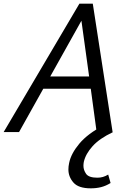

<svg xmlns="http://www.w3.org/2000/svg" viewBox="-24 -720 717 1047"><path d="M503 0 471 -236H212L80 0H-4L409 -700H482L590 0ZM462 -303 420 -607 250 -303ZM471 307Q404 307 376.5 275.5Q349 244 349 204Q349 187 353 169Q363 118 408.5 63.5Q454 9 542 -37L591 1Q519 35 481 77Q443 119 433 163Q431 174 431 184Q431 207 445.5 228Q460 249 507 249Q523 249 537 245Q551 241 566 232L579 278Q553 294 527 300.5Q501 307 471 307Z"/></svg>

Font: Isabella Sans
Style: Italic
Weight: 400
Italic angle: -12°
Designer: Christian Thalmann (Catharsis Fonts), Cristiano Sobral
Foundry: The Isabella Sans Project Authors
Version: Version 2.026; ttfautohint (v1.8.4.7-5d5b-dirty)